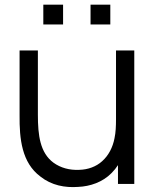

<svg xmlns="http://www.w3.org/2000/svg" viewBox="-20 -775 659 809"><path d="M245.8 -755.2H162.5V-671.9H245.8ZM444.8 -755.2H361.5V-671.9H444.8ZM468.8 -562.5V-272.9C468.8 -243.8 467.7 -216.7 462.5 -192.7C455.2 -154.2 437.5 -119.8 410.4 -95.8C385.4 -72.9 351 -60.4 314.6 -59.4C272.9 -57.3 235.4 -67.7 205.2 -89.6C149 -131.2 139.6 -204.2 139.6 -291.7V-562.5H62.5V-289.6C61.5 -189.6 71.9 -89.6 150 -31.3C196.9 6.2 254.2 16.7 309.4 12.5C359.4 10.4 412.5 -7.3 450 -45.8C460.4 -56.3 469.8 -67.7 477.1 -79.2V0H545.8V-562.5Z"/></svg>

Font: Manrope3
Style: Regular
Weight: 400
Width: 4
Designer: Mikhail Sharanda
Foundry: Mikhail Sharanda
Version: Version 3.000;PS 003.000;hotconv 1.0.88;makeotf.lib2.5.64775